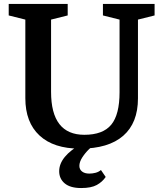

<svg xmlns="http://www.w3.org/2000/svg" viewBox="-20 -740 824 970"><path d="M584 -274V-641L500 -662V-720H761V-662L677 -641V-243Q677 -119 602.5 -54Q528 11 384 11Q251 11 179.5 -55.5Q108 -122 108 -244V-641L24 -662V-720H322V-662L238 -641V-276Q238 -59 406 -59Q500 -59 542 -110Q584 -161 584 -274ZM390 210Q335 210 307 186.5Q279 163 279 125Q279 50 393 -14H464Q449 -5 429.5 14Q410 33 395.5 55.5Q381 78 381 98Q381 116 394.5 126.5Q408 137 431 137Q447 137 462.5 133Q478 129 490 119L514 154Q497 179 469 194.5Q441 210 390 210Z"/></svg>

Font: Domine
Style: Bold
Weight: 700
Designer: Pablo Impallari, Rodrigo Fuenzalida, Brenda Gallo
Foundry: Pablo Impallari, Rodrigo Fuenzalida, Brenda Gallo
Version: Version 2.000